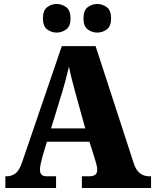

<svg xmlns="http://www.w3.org/2000/svg" viewBox="-20 -946 780 966"><path d="M7 0V-59H13Q37 -59 56.5 -72.5Q76 -86 91 -129L291 -714H461L653 -124Q664 -90 684 -74.5Q704 -59 730 -59H740V0H392V-59H430Q445 -59 457 -65.5Q469 -72 469 -91Q469 -105 465 -119.5Q461 -134 459 -141L430 -233H216L194 -159Q191 -147 186 -127Q181 -107 181 -92Q181 -77 188.5 -68Q196 -59 216 -59H262V0ZM237 -300H409L356 -491Q349 -519 341 -549Q333 -579 327 -611Q312 -547 296 -493ZM470 -782Q443 -782 421.5 -798Q400 -814 400 -853Q400 -894 421.5 -910Q443 -926 470 -926Q495 -926 517 -910Q539 -894 539 -853Q539 -814 517 -798Q495 -782 470 -782ZM265 -782Q239 -782 217.5 -798Q196 -814 196 -853Q196 -894 217.5 -910Q239 -926 265 -926Q291 -926 313 -910Q335 -894 335 -853Q335 -814 313 -798Q291 -782 265 -782Z"/></svg>

Font: Noto Serif Thai SemiCondensed Black
Style: Regular
Weight: 900
Width: 4
Designer: Monotype Design Team
Foundry: Monotype Imaging Inc.
Version: Version 2.002; ttfautohint (v1.8.4.7-5d5b)